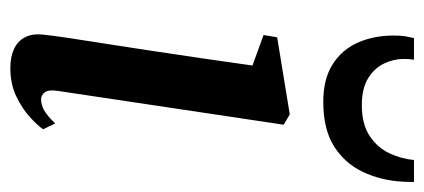

<svg xmlns="http://www.w3.org/2000/svg" viewBox="-250 -580 841 381"><g transform="rotate(90 170.5 -389.5)"><path d="M115 10.5Q93.5 10.5 77.8 3.5Q62 -3.5 54 -18.5Q46 -33.5 49 -57Q50.5 -72.5 55.2 -104Q60 -135.5 66.8 -178.8Q73.5 -222 81 -271.2Q88.5 -320.5 96 -371.8Q103.5 -423 110 -470L49.5 -492L54 -519L207 -544L227.5 -532L160.5 -84.5Q157.5 -66 163 -58.2Q168.5 -50.5 177 -50.5Q187.5 -50.5 198.2 -56.2Q209 -62 225 -78.5L236.5 -54.5Q229 -43.5 212.2 -28.2Q195.5 -13 171 -1.2Q146.5 10.5 115 10.5ZM182 -610.5Q137 -610.5 107.8 -629Q78.5 -647.5 64.5 -679.2Q50.5 -711 50.5 -750Q50.5 -764.5 52.2 -774.2Q54 -784 55.5 -790.5H98.5Q98 -787 97.5 -782.2Q97 -777.5 97 -769.5Q97 -750 106.2 -730.8Q115.5 -711.5 135.8 -699.2Q156 -687 188.5 -687Q227 -687 250.2 -702.8Q273.5 -718.5 284.5 -742.5Q295.5 -766.5 297.5 -790.5H341Q341 -786.5 341 -781Q341 -775.5 340.5 -767.5Q338 -724.5 321 -688.8Q304 -653 270.2 -631.8Q236.5 -610.5 182 -610.5Z"/></g></svg>

Font: Merriweather 72pt Medium
Style: Italic
Weight: 500
Italic angle: -7.8°
Version: Version 2.101